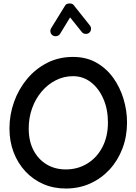

<svg xmlns="http://www.w3.org/2000/svg" viewBox="-20 -1042 785 1110"><path d="M360.4 47.9Q289.6 47.9 230.2 22Q170.9 -3.9 127 -51Q83 -98.1 58.8 -161.4Q34.7 -224.6 34.7 -299.3Q34.7 -378.4 61 -452.4Q87.4 -526.4 136.2 -585.2Q185.1 -644 252.4 -678.5Q319.8 -712.9 402.3 -712.9Q478.5 -712.9 536.6 -680.2Q594.7 -647.5 634.3 -592.5Q673.8 -537.6 694.1 -470.2Q714.4 -402.8 714.4 -334Q714.4 -253.4 688 -183.8Q661.6 -114.3 613.8 -62.3Q565.9 -10.3 501.5 18.8Q437 47.9 360.4 47.9ZM360.4 -62.5Q429.2 -62.5 484.4 -96.2Q539.6 -129.9 571.8 -191.2Q604 -252.4 604 -334Q604 -410.2 577.6 -470.7Q551.3 -531.2 505.9 -566.4Q460.4 -601.6 402.3 -601.6Q349.1 -601.6 302.5 -577.9Q255.9 -554.2 220.7 -512.7Q185.5 -471.2 165.8 -416.5Q146 -361.8 146 -299.3Q146 -226.1 173.8 -173.1Q201.7 -120.1 250 -91.3Q298.3 -62.5 360.4 -62.5ZM285.2 -836.9Q274.9 -843.3 272 -855.5Q269 -867.7 275.4 -878.4L356.4 -1009.8Q363.3 -1021.5 380.9 -1022Q398.4 -1022.5 405.8 -1012.7L499.5 -895Q507.3 -885.7 506.1 -872.8Q504.9 -859.9 495.1 -852.1Q485.8 -844.7 472.9 -846.2Q460 -847.7 452.6 -857.4L385.3 -941.4L327.1 -846.2Q320.8 -835.9 308.1 -833.3Q295.4 -830.6 285.2 -836.9Z"/></svg>

Font: Mikhak-DS2-FD SemiBold
Style: Regular
Weight: 600
Designer: Amin Abedi
Version: Version 3.2